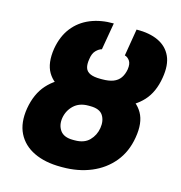

<svg xmlns="http://www.w3.org/2000/svg" viewBox="-112 -860 913 971"><g transform="rotate(15 344.0 -375.0)"><path d="M369.6 -453.1H379.4Q460.4 -453.1 519.5 -430.9Q578.6 -408.7 606.4 -359.9Q634.3 -311 620.6 -231.4Q607.9 -154.3 563.5 -100.3Q519 -46.4 451.7 -18.3Q384.3 9.8 302.2 9.8H292.5Q210.4 9.8 151.9 -18.3Q93.3 -46.4 66.4 -100.3Q39.6 -154.3 52.2 -231.4Q65.9 -311 109.9 -359.9Q153.8 -408.7 220.5 -430.9Q287.1 -453.1 369.6 -453.1ZM357.9 -325.2H348.1Q300.8 -325.2 272.2 -298.1Q243.7 -271 236.8 -231.4Q230.5 -192.4 250 -165Q269.5 -137.7 316.9 -137.7H326.7Q376 -137.7 402.8 -165Q429.7 -192.4 436 -231.4Q442.4 -271 424.8 -298.1Q407.2 -325.2 357.9 -325.2ZM380.4 -471.7Q416 -471.7 439 -480.7Q461.9 -489.7 474.9 -508.1Q487.8 -526.4 492.7 -553.7Q497.1 -584 486.1 -599.4Q475.1 -614.7 460.4 -618.2L483.9 -759.8Q551.8 -760.7 598.4 -738.8Q645 -716.8 665.5 -672.1Q686 -627.4 674.3 -558.6Q661.6 -480.5 618.4 -433.6Q575.2 -386.7 508.8 -366Q442.4 -345.2 358.9 -344.7H351.1Q268.6 -345.2 209 -366Q149.4 -386.7 121.6 -433.6Q93.8 -480.5 106 -558.6Q117.7 -626 152.8 -670.9Q188 -715.8 242.4 -738.3Q296.9 -760.7 364.7 -759.8L340.3 -618.2Q325.7 -614.7 310.5 -599.4Q295.4 -584 291.5 -553.7Q286.6 -525.4 292.5 -507.3Q298.3 -489.3 317.6 -480.5Q336.9 -471.7 371.6 -471.7Z"/></g></svg>

Font: Inter 24pt Black
Style: Italic
Weight: 900
Italic angle: -9.3988°
Designer: Rasmus Andersson
Foundry: rsms
Version: Version 4.001;git-66647c0bb